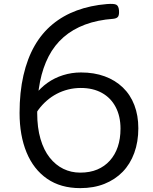

<svg xmlns="http://www.w3.org/2000/svg" viewBox="-20 -952 789 991"><path d="M394 19Q293 19 223 -29.5Q153 -78 117 -165.5Q81 -253 81 -369Q81 -476 101 -563Q121 -650 158.5 -715.5Q196 -781 251 -826.5Q306 -872 376.5 -898Q447 -924 531 -931Q569 -934 580.5 -927.5Q592 -921 594 -900Q596 -877 590 -867Q584 -857 565 -855Q483 -849 419 -825Q355 -801 308 -760Q261 -719 231 -661Q201 -603 186.5 -530Q172 -457 172 -369Q172 -293 189 -235Q206 -177 236.5 -138.5Q267 -100 307 -80.5Q347 -61 394 -61Q444 -61 482 -77Q520 -93 547 -123Q574 -153 588 -194.5Q602 -236 602 -288Q602 -352 577 -399.5Q552 -447 506 -472.5Q460 -498 397 -498Q363 -498 331.5 -490Q300 -482 272.5 -467.5Q245 -453 221.5 -432.5Q198 -412 180 -388Q162 -364 151 -336L121 -384Q135 -427 161.5 -462.5Q188 -498 224.5 -524Q261 -550 305.5 -564Q350 -578 398 -578Q466 -578 520.5 -558Q575 -538 614 -500.5Q653 -463 673.5 -409.5Q694 -356 694 -290Q694 -220 673 -162.5Q652 -105 613 -65Q574 -25 519 -3Q464 19 394 19Z"/></svg>

Font: Playwrite DE Grund
Style: Regular
Weight: 400
Designer: Veronika Burian, José Scaglione
Foundry: TypeTogether
Version: Version 1.002